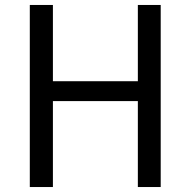

<svg xmlns="http://www.w3.org/2000/svg" viewBox="-20 -753 768 773"><path d="M100 0H193V-346H535V0H627V-733H535V-426H193V-733H100Z"/></svg>

Font: Noto Sans CJK JP Regular
Style: Regular
Weight: 400
Designer: Ryoko NISHIZUKA (kana & ideographs); Paul D. Hunt (Latin, Greek & Cyrillic); Wenlong ZHANG (bopomofo); Sandoll Communica
Foundry: Adobe Systems Incorporated
Version: Version 1.001;PS 1.001;hotconv 1.0.78;makeotf.lib2.5.61930